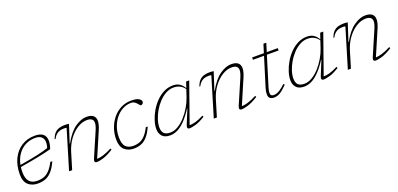

<svg xmlns="http://www.w3.org/2000/svg" viewBox="6 -1411 4597 2216"><g transform="rotate(-20 2305.0 -303.0)"><path d="M454.5 -175.5Q420 -99.5 382.5 -59.2Q345 -19 303 -4.5Q261 10 212.5 10Q141 10 95.2 -30.5Q49.5 -71 49.5 -160Q49.5 -267.5 88.8 -349Q128 -430.5 199 -476.2Q270 -522 364.5 -522Q498 -522 498 -409.5Q498 -368.5 478.5 -314.5Q402 -294 311.2 -276Q220.5 -258 90.5 -236.5Q86.5 -206 86.5 -173.5Q86.5 -22 216 -22Q262.5 -22 298.8 -35.2Q335 -48.5 366.8 -81.8Q398.5 -115 430 -175.5ZM357.5 -496Q293.5 -496 239.2 -468.2Q185 -440.5 147 -387.8Q109 -335 94.5 -260.5Q237 -284 320.2 -302.8Q403.5 -321.5 450.5 -338.5Q464.5 -380.5 461.8 -416.2Q459 -452 434.2 -474Q409.5 -496 357.5 -496Z M578 -404H566.5Q583.5 -452.5 608.5 -477.2Q633.5 -502 665.8 -510.8Q698 -519.5 737 -519.5Q748 -519.5 761.5 -518.2Q775 -517 783 -515L712.5 -298.5H717Q782.5 -418 857.5 -470Q932.5 -522 997.5 -522Q1055.5 -522 1081.8 -499Q1108 -476 1108 -434.5Q1108 -392.5 1081.5 -330L950 -24Q981 -24.5 1025 -37Q1069 -49.5 1135 -83.5L1142.5 -67.5Q1068.5 -21 1016.5 -5.5Q964.5 10 939.5 10Q895.5 10 917 -39.5L1046 -338.5Q1069 -392 1069 -425Q1069 -485.5 990.5 -485.5Q932.5 -485.5 874 -449.2Q815.5 -413 768 -348.8Q720.5 -284.5 695 -200.5L634.5 0H596.5L741.5 -481.5Q734.5 -484 724.5 -484.2Q714.5 -484.5 706 -484.5Q659.5 -484.5 628.2 -464Q597 -443.5 578 -404Z M1539 -498Q1482.5 -498 1433.8 -472Q1385 -446 1348.2 -400.5Q1311.5 -355 1291 -296.2Q1270.5 -237.5 1270.5 -172.5Q1270.5 -89.5 1302.8 -55.8Q1335 -22 1394.5 -22Q1437.5 -22 1473.2 -35.2Q1509 -48.5 1540.5 -81.8Q1572 -115 1603 -175.5H1626.5Q1595.5 -105 1560.5 -64.5Q1525.5 -24 1484 -7Q1442.5 10 1391 10Q1321.5 10 1277 -30.5Q1232.5 -71 1232.5 -160Q1232.5 -229 1255 -293.8Q1277.5 -358.5 1319 -410Q1360.5 -461.5 1418.5 -491.8Q1476.5 -522 1547.5 -522Q1615 -522 1642.2 -503.5Q1669.5 -485 1669.5 -467.5Q1669.5 -452 1660.2 -442.2Q1651 -432.5 1636.5 -432.5Q1631 -432.5 1622.2 -444.2Q1613.5 -456 1599 -470.5Q1571.5 -498 1539 -498Z M2056 -39.5 2127 -213.5H2122.5Q2068.5 -130 2019.5 -81Q1970.5 -32 1925.5 -11Q1880.5 10 1837.5 10Q1770.5 10 1739.8 -25Q1709 -60 1709 -112.5Q1709 -159 1726 -214Q1743 -269 1774.2 -323.2Q1805.5 -377.5 1849 -422.5Q1892.5 -467.5 1946 -494.8Q1999.5 -522 2060.5 -522Q2109.5 -522 2142.2 -499.5Q2175 -477 2196 -439L2220.5 -512H2258.5L2086 -24Q2115.5 -23.5 2157.8 -34.2Q2200 -45 2262.5 -77L2270 -61Q2200 -17.5 2150.5 -3.8Q2101 10 2077 10Q2035.5 10 2056 -39.5ZM1748.5 -120Q1748.5 -68.5 1773 -44.2Q1797.5 -20 1849 -20Q1897.5 -20 1945.2 -48.5Q1993 -77 2035.5 -124Q2078 -171 2111.2 -227.5Q2144.5 -284 2163 -340L2192.5 -429Q2145 -496.5 2059 -496.5Q2009 -496.5 1963 -471.5Q1917 -446.5 1878 -405.2Q1839 -364 1810 -314Q1781 -264 1764.8 -213.5Q1748.5 -163 1748.5 -120Z M2355.5 -404H2344Q2361 -452.5 2386 -477.2Q2411 -502 2443.2 -510.8Q2475.5 -519.5 2514.5 -519.5Q2525.5 -519.5 2539 -518.2Q2552.5 -517 2560.5 -515L2490 -298.5H2494.5Q2560 -418 2635 -470Q2710 -522 2775 -522Q2833 -522 2859.2 -499Q2885.5 -476 2885.5 -434.5Q2885.5 -392.5 2859 -330L2727.5 -24Q2758.5 -24.5 2802.5 -37Q2846.5 -49.5 2912.5 -83.5L2920 -67.5Q2846 -21 2794 -5.5Q2742 10 2717 10Q2673 10 2694.5 -39.5L2823.5 -338.5Q2846.5 -392 2846.5 -425Q2846.5 -485.5 2768 -485.5Q2710 -485.5 2651.5 -449.2Q2593 -413 2545.5 -348.8Q2498 -284.5 2472.5 -200.5L2412 0H2374L2519 -481.5Q2512 -484 2502 -484.2Q2492 -484.5 2483.5 -484.5Q2437 -484.5 2405.8 -464Q2374.5 -443.5 2355.5 -404Z M3091 -123Q3084.5 -102.5 3081.8 -86.8Q3079 -71 3079 -59.5Q3079 -36.5 3089.5 -27.8Q3100 -19 3118 -19Q3136 -19 3155.2 -24.8Q3174.5 -30.5 3200.8 -48Q3227 -65.5 3265.5 -101.5L3277.5 -87.5Q3223.5 -33 3187.5 -11.5Q3151.5 10 3111 10Q3083.5 10 3064 -4.2Q3044.5 -18.5 3044.5 -56.5Q3044.5 -86.5 3057.5 -129L3167 -483.5H3031V-512H3175.5L3208 -616.5H3243L3211 -512H3346.5V-483.5H3202Z M3702.5 -39.5 3773.5 -213.5H3769Q3715 -130 3666 -81Q3617 -32 3572 -11Q3527 10 3484 10Q3417 10 3386.2 -25Q3355.5 -60 3355.5 -112.5Q3355.5 -159 3372.5 -214Q3389.5 -269 3420.8 -323.2Q3452 -377.5 3495.5 -422.5Q3539 -467.5 3592.5 -494.8Q3646 -522 3707 -522Q3756 -522 3788.8 -499.5Q3821.5 -477 3842.5 -439L3867 -512H3905L3732.5 -24Q3762 -23.5 3804.2 -34.2Q3846.5 -45 3909 -77L3916.5 -61Q3846.5 -17.5 3797 -3.8Q3747.5 10 3723.5 10Q3682 10 3702.5 -39.5ZM3395 -120Q3395 -68.5 3419.5 -44.2Q3444 -20 3495.5 -20Q3544 -20 3591.8 -48.5Q3639.5 -77 3682 -124Q3724.5 -171 3757.8 -227.5Q3791 -284 3809.5 -340L3839 -429Q3791.5 -496.5 3705.5 -496.5Q3655.5 -496.5 3609.5 -471.5Q3563.5 -446.5 3524.5 -405.2Q3485.5 -364 3456.5 -314Q3427.5 -264 3411.2 -213.5Q3395 -163 3395 -120Z M4002 -404H3990.5Q4007.5 -452.5 4032.5 -477.2Q4057.5 -502 4089.8 -510.8Q4122 -519.5 4161 -519.5Q4172 -519.5 4185.5 -518.2Q4199 -517 4207 -515L4136.5 -298.5H4141Q4206.5 -418 4281.5 -470Q4356.5 -522 4421.5 -522Q4479.5 -522 4505.8 -499Q4532 -476 4532 -434.5Q4532 -392.5 4505.5 -330L4374 -24Q4405 -24.5 4449 -37Q4493 -49.5 4559 -83.5L4566.5 -67.5Q4492.5 -21 4440.5 -5.5Q4388.5 10 4363.5 10Q4319.5 10 4341 -39.5L4470 -338.5Q4493 -392 4493 -425Q4493 -485.5 4414.5 -485.5Q4356.5 -485.5 4298 -449.2Q4239.5 -413 4192 -348.8Q4144.5 -284.5 4119 -200.5L4058.5 0H4020.5L4165.5 -481.5Q4158.5 -484 4148.5 -484.2Q4138.5 -484.5 4130 -484.5Q4083.5 -484.5 4052.2 -464Q4021 -443.5 4002 -404Z"/></g></svg>

Font: Newsreader 6pt ExtraLight
Style: Italic
Weight: 275
Italic angle: -17°
Designer: Hugues Gentile
Foundry: Production Type
Version: Version 1.003; ttfautohint (v1.8.3)